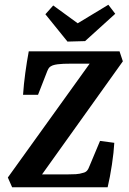

<svg xmlns="http://www.w3.org/2000/svg" viewBox="-20 -788 542 808"><path d="M31 0 13 -41 368 -535 379 -520H274Q260 -520 247 -519.5Q234 -519 222.5 -517.5Q211 -516 202 -513Q192 -509 187.5 -504Q183 -499 179 -489L140 -389H77Q80 -434 86.5 -481.5Q93 -529 101 -572H483L497 -530L144 -36L127 -54H261Q282 -54 299 -55Q316 -56 331 -61Q340 -63 346 -69.5Q352 -76 357 -90L401 -195L461 -187Q459 -148 451 -95Q443 -42 433 0ZM465 -730 338 -615 264 -613 171 -728 204 -765 307 -690 436 -768Z"/></svg>

Font: Yrsa SemiBold
Style: Italic
Weight: 600
Italic angle: -7.10001°
Version: Version 2.004